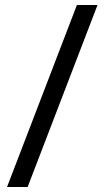

<svg xmlns="http://www.w3.org/2000/svg" viewBox="-20 -732 420 764"><path d="M8 12 286 -712H368L90 12Z"/></svg>

Font: AR One Sans
Style: Regular
Weight: 400
Designer: Niteesh Yadav
Foundry: Niteesh Yadav
Version: Version 1.001;gftools[0.9.33]